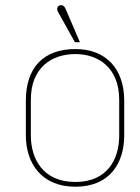

<svg xmlns="http://www.w3.org/2000/svg" viewBox="-20 -698 530 728"><path d="M283 -538 228 -666C225 -673 217 -682 205 -677C196 -673 194 -662 201 -651L264 -538ZM432 -184C432 -93 386 -8 266 -8C141 -8 97 -98 97 -184V-320C97 -441 175 -493 266 -493C353 -493 432 -441 432 -320ZM451 -316C451 -437 382 -512 266 -512C145 -512 78 -442 78 -316V-184C78 -82 135 10 266 10C398 10 451 -82 451 -184Z"/></svg>

Font: Advent Pro
Style: Thin
Weight: 100
Designer: Andreas Kalpakidis
Foundry: Andreas Kalpakidis
Version: Version 2.002 2007